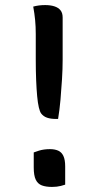

<svg xmlns="http://www.w3.org/2000/svg" viewBox="-20 -730 390 757"><path d="M209 -261H201Q180 -261 165.5 -266Q151 -271 142 -283Q137 -290 133 -307Q129 -324 126.5 -351Q124 -378 122.5 -414.5Q121 -451 121 -496V-596Q121 -625 118.5 -651Q116 -677 111 -704Q122 -707 133.5 -708.5Q145 -710 158 -710Q179 -710 194.5 -705Q210 -700 218.5 -689.5Q227 -679 227 -661V-494Q227 -459 224.5 -418Q222 -377 218.5 -337Q215 -297 209 -261ZM237 -2Q228 1 220 3Q212 5 203.5 6Q195 7 185 7Q161 7 145 1Q129 -5 121 -21.5Q113 -38 113 -70V-129Q124 -133 133.5 -136Q143 -139 154 -140.5Q165 -142 177 -142Q196 -142 209.5 -136Q223 -130 230 -115Q237 -100 237 -74Z"/></svg>

Font: Code D Ace
Style: Regular
Weight: 400
Version: Version 1.085; ttfautohint (v1.8.4.7-5d5b);Nerd Fonts 3.0.2